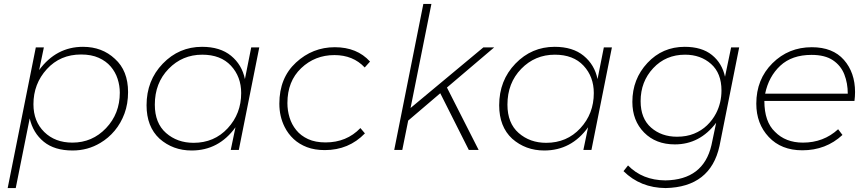

<svg xmlns="http://www.w3.org/2000/svg" viewBox="-20 -762 4410 976"><path d="M60 194H19L162 -521H203L179 -406Q266 -524 402 -524Q499 -524 564 -463Q631 -403 631 -294Q631 -234 612.8 -184.8Q594.5 -135.5 563 -97.8Q531.5 -60 490 -35.5Q426 3 349 3Q257 3 202.5 -41.5Q148 -86 131 -160ZM348 -37Q449 -37 519 -110.5Q589 -184 589 -291Q589 -326.5 577.8 -361.2Q566.5 -396 542.8 -423.8Q519 -451.5 481.8 -468.2Q444.5 -485 392 -485Q286 -485 218 -410.5Q150 -336 150 -232Q150 -145 205 -91Q260 -37 348 -37Z M954 3Q859 3 791 -57Q725 -118 725 -227Q725 -353 807.5 -438.5Q890 -524 1007 -524Q1099 -524 1154.5 -478.5Q1210 -433 1225 -360L1257 -521H1298L1194 0H1153L1177 -115Q1092 3 954 3ZM964 -36Q1069 -36 1137.5 -110Q1206 -184 1206 -289Q1206 -372 1154 -428Q1102 -484 1008 -484Q907 -484 837 -412Q767 -340 767 -230Q767 -136 824 -86Q881 -36 964 -36Z M1631 1Q1579.5 1 1540.2 -14Q1501 -29 1472.8 -55.2Q1444.5 -81.5 1427 -116.5Q1400 -170 1400 -235Q1400 -366 1484.5 -444Q1569 -522 1682 -522Q1795 -522 1861 -449L1834 -419Q1775 -482 1680 -482Q1581 -482 1511 -415.5Q1441 -349 1441 -238Q1441 -200.5 1451.8 -165Q1462.5 -129.5 1485.8 -100.8Q1509 -72 1546 -55Q1583 -38 1635 -38Q1742 -38 1812 -111L1835 -84Q1753 1 1631 1Z M2413 0H2363L2218 -288L2055 -149L2025 0H1984L2132 -742H2173L2067 -213L2437 -521H2492L2252 -317Z M2746.5 3Q2651.5 3 2583.5 -57Q2517.5 -118 2517.5 -227Q2517.5 -353 2600 -438.5Q2682.5 -524 2799.5 -524Q2891.5 -524 2947 -478.5Q3002.5 -433 3017.5 -360L3049.5 -521H3090.5L2986.5 0H2945.5L2969.5 -115Q2884.5 3 2746.5 3ZM2756.5 -36Q2861.5 -36 2930 -110Q2998.5 -184 2998.5 -289Q2998.5 -372 2946.5 -428Q2894.5 -484 2800.5 -484Q2699.5 -484 2629.5 -412Q2559.5 -340 2559.5 -230Q2559.5 -136 2616.5 -86Q2673.5 -36 2756.5 -36Z M3363.5 194Q3235.5 193 3149.5 108L3172.5 79Q3245.5 154 3362.5 155Q3555.5 152 3596.5 -24L3620.5 -138Q3537.5 -28 3410.5 -28Q3313.5 -28 3254 -88.5Q3194.5 -149 3194.5 -244Q3194.5 -360 3271 -442Q3347.5 -524 3460.5 -524Q3547.5 -524 3599 -482.5Q3650.5 -441 3665.5 -372L3696.5 -521H3737.5L3637.5 -20Q3591.5 189 3363.5 194ZM3421.5 -67Q3470 -67 3508 -82.5Q3546 -98 3574 -124.8Q3602 -151.5 3620 -186Q3647.5 -239.5 3647.5 -302Q3647.5 -390 3594.5 -437Q3541.5 -484 3462.5 -484Q3364.5 -484 3300.5 -415.5Q3236.5 -347 3236.5 -248Q3236.5 -160 3289.5 -113.5Q3342.5 -67 3421.5 -67Z M4058.5 2Q3951.5 2 3888 -65.5Q3824.5 -133 3824.5 -235Q3824.5 -359 3906.5 -440.5Q3988.5 -522 4106.5 -522Q4213.5 -522 4270 -457.5Q4326.5 -393 4326.5 -294Q4326.5 -272 4323.5 -249H3865.5Q3865.5 -143 3919.5 -92Q3973.5 -37 4061.5 -37Q4166.5 -37 4240.5 -105L4262.5 -76Q4178.5 2 4058.5 2ZM4289.5 -286Q4289.5 -339 4272 -383.8Q4254.5 -428.5 4214 -455.8Q4173.5 -483 4105.5 -483Q4005.5 -483 3946.5 -428Q3887.5 -373 3869.5 -286Z"/></svg>

Font: Argentum Sans ExtraLight
Style: Italic
Weight: 200
Italic angle: -11°
Designer: Julieta Ulanovsky (font), Cristiano Sobral (main changes and remaster)
Foundry: Julieta Ulanovsky (font), Cristiano Sobral (main changes and remaster)
Version: Version 2.007;June 15, 2022;FontCreator 14.0.0.2814 64-bit; 